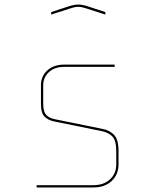

<svg xmlns="http://www.w3.org/2000/svg" viewBox="-20 -914 690 844"><path d="M484 -630V-620H262Q220 -620 195 -597Q170 -574 170 -539V-457Q170 -422 184 -408Q198 -394 221 -390L432 -347Q462 -341 481.5 -321Q501 -301 501 -249V-191Q501 -147 471 -118.5Q441 -90 390 -90H141V-100H390Q436 -100 463.5 -125.5Q491 -151 491 -191V-249Q491 -296 474.5 -313.5Q458 -331 430 -337L219 -380Q193 -385 176.5 -400.5Q160 -416 160 -457V-539Q160 -579 188 -604.5Q216 -630 262 -630ZM443 -850 356 -878Q349 -880 341.5 -882Q334 -884 324 -884Q314 -884 306.5 -882Q299 -880 292 -878L205 -850V-861L288 -888Q297 -890 305 -892Q313 -894 324 -894Q335 -894 343 -892Q351 -890 360 -888L443 -861Z"/></svg>

Font: Bungee Hairline
Style: Regular
Weight: 400
Designer: David Jonathan Ross
Foundry: David Jonathan Ross
Version: Version 1.000;PS 1.0;hotconv 1.0.72;makeotf.lib2.5.5900